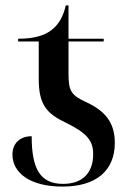

<svg xmlns="http://www.w3.org/2000/svg" viewBox="-20 -679 486 709"><path d="M211 10C332 10 404 -46 404 -152C404 -228 366 -270 300 -301C244 -327 233 -341 233 -406V-526H363V-536H233V-659H223C213 -616 195 -585 166 -565C138 -545 99 -536 47 -536V-526H123V-388C123 -291 153 -259 225 -225C302 -187 324 -159 324 -110C324 -33 277 0 213 0C126 0 97 -59 97 -176C56 -176 26 -152 26 -108C26 -42 89 10 211 10Z"/></svg>

Font: Noto Serif Display Medium
Style: Regular
Weight: 500
Designer: Monotype Design Team
Foundry: Monotype Imaging Inc.
Version: Version 2.009